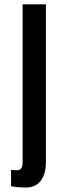

<svg xmlns="http://www.w3.org/2000/svg" viewBox="-20 -752 297 874"><path d="M99.6 101.6Q75.7 101.6 57.4 99.6Q39.1 97.7 30.3 95.7V21Q35.2 22 42.2 22.5Q49.3 22.9 57.1 22.9Q71.8 22.9 77.4 12.9Q83 2.9 83 -10.7V-732.4H189V-15.6Q189 26.9 176.5 52.7Q164.1 78.6 143.8 90.1Q123.5 101.6 99.6 101.6Z"/></svg>

Font: Antonio Medium
Style: Regular
Weight: 500
Designer: Vernon Adams
Foundry: Vernon Adams
Version: Version 1.002